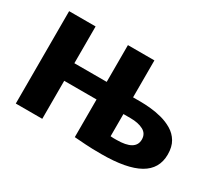

<svg xmlns="http://www.w3.org/2000/svg" viewBox="-101 -725 1056 936"><g transform="rotate(30 426.5 -257.5)"><path d="M539 5Q484 5 449 2.5Q414 0 386 -2V-214H204V0H55V-520H204V-313H386V-520H535V-312H579Q602 -312 633.5 -309Q665 -306 697.5 -297.5Q730 -289 758.5 -272Q787 -255 804 -226.5Q821 -198 821 -155Q821 -74 751 -34.5Q681 5 539 5ZM568 -92Q675 -92 675 -155Q675 -188 647 -203Q619 -218 575 -218H535V-93Q543 -92 551 -92Q559 -92 568 -92Z"/></g></svg>

Font: Murecho SemiBold
Style: Regular
Weight: 600
Designer: Neil Summerour
Foundry: Positype
Version: Version 1.010; ttfautohint (v1.8.3)